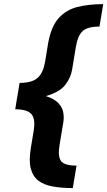

<svg xmlns="http://www.w3.org/2000/svg" viewBox="-20 -785 530 948"><path d="M339.4 143.6Q285.6 143.6 242.7 136.2Q199.7 128.9 171.4 108.4Q143.1 87.9 132.3 48.6Q121.6 9.3 132.3 -54.7L146.5 -140.6Q155.3 -193.4 137.7 -218.3Q120.1 -243.2 65.9 -245.1H55.2L63 -293.9L68.8 -327.1L76.7 -376H88.4Q142.6 -377.9 168.2 -402.8Q193.8 -427.7 202.6 -480L216.8 -566.4Q231 -651.4 268.3 -693.8Q305.7 -736.3 361.8 -750.5Q418 -764.6 489.7 -764.6L471.2 -653.8Q412.1 -653.8 387.9 -631.3Q363.8 -608.9 354.5 -552.7L335.9 -440.4Q329.6 -401.9 302.2 -366Q274.9 -330.1 206.5 -310.5Q247.6 -297.4 267.6 -276.6Q287.6 -255.9 292.2 -230.7Q296.9 -205.6 292.5 -180.2L273.9 -68.4Q264.6 -12.2 281.5 10.3Q298.3 32.7 357.9 32.7Z"/></svg>

Font: Inter Display
Style: Bold Italic
Weight: 700
Italic angle: -9.39999°
Designer: Rasmus Andersson
Foundry: rsms
Version: Version 4.000;git-a52131595